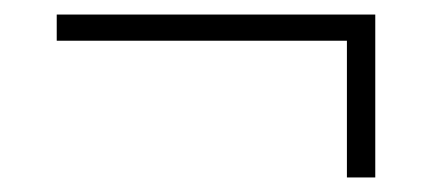

<svg xmlns="http://www.w3.org/2000/svg" viewBox="-20 -401 580 264"><path d="M58 -345V-381H496V-157H457V-345Z"/></svg>

Font: DeepMind Serif Text
Style: Italic
Weight: 400
Italic angle: -12°
Designer: Frank Grießhammer / Modifications: Colophon Foundry
Foundry: Colophon Foundry
Version: Version 5.003; ttfautohint (v1.8.2)